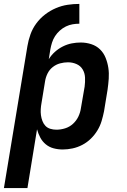

<svg xmlns="http://www.w3.org/2000/svg" viewBox="-29 -755 649 980"><path d="M-9 205 111 -520Q116 -550 126.5 -579.5Q137 -609 156 -635Q175 -661 201 -681Q227 -701 256.5 -713.5Q286 -726 316 -730.5Q346 -735 376 -735V-634Q359 -634 341.5 -631Q324 -628 307.5 -620Q291 -612 276.5 -599Q262 -586 252 -570.5Q242 -555 236.5 -537.5Q231 -520 228 -503L220 -453Q233 -474 251.5 -490.5Q270 -507 292 -518Q314 -529 337 -533.5Q360 -538 383 -538Q411 -538 437 -529.5Q463 -521 481.5 -503Q500 -485 510 -460Q520 -435 524 -408.5Q528 -382 526 -353.5Q524 -325 520 -297L502 -187Q497 -162 489.5 -137Q482 -112 468 -89Q454 -66 434.5 -47Q415 -28 391 -15.5Q367 -3 341.5 2.5Q316 8 291 8Q267 8 244.5 2Q222 -4 204.5 -18.5Q187 -33 176.5 -53Q166 -73 160 -95L111 205ZM259 -93Q281 -93 303.5 -100Q326 -107 343.5 -123Q361 -139 371 -160Q381 -181 384 -203L403 -313Q406 -336 405 -359Q404 -382 393 -400.5Q382 -419 361.5 -428Q341 -437 318 -437Q298 -437 277.5 -431.5Q257 -426 240 -412.5Q223 -399 213.5 -379.5Q204 -360 201 -340L183 -230Q180 -214 179 -198Q178 -182 180 -167Q182 -152 187.5 -137.5Q193 -123 203 -112.5Q213 -102 228 -97.5Q243 -93 259 -93Z"/></svg>

Font: Iosevka Curly Extended Oblique
Style: Bold
Weight: 700
Width: 7
Italic angle: -9°
Monospace: yes
Designer: Belleve Invis
Foundry: Belleve Invis
Version: Version 11.1.0; ttfautohint (v1.8.3)